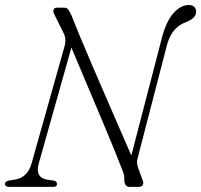

<svg xmlns="http://www.w3.org/2000/svg" viewBox="-24 -730 787 750"><path d="M127 -90 264 -576.5 244 -569.5Q263 -524.5 285.8 -470.8Q308.5 -417 332.2 -360.8Q356 -304.5 378.8 -250.5Q401.5 -196.5 420.2 -150.5Q439 -104.5 451.5 -72Q457.5 -58 459.8 -49Q462 -40 461.5 -27Q461.5 -14.5 466.8 -7.2Q472 0 482.5 0H517.5Q529 0 533.5 -7Q538 -14 533 -26.5L516 -73Q511.5 -86.5 511.2 -95.2Q511 -104 514 -113.5L627.5 -551.5Q634 -576 644.2 -594Q654.5 -612 668.8 -624Q683 -636 701.5 -643Q722.5 -651.5 732.2 -661.2Q742 -671 742 -685Q742.5 -696 734.8 -703.2Q727 -710.5 713.5 -710.5Q682.5 -710.5 654.2 -679.2Q626 -648 609 -584.5L480 -88L501.5 -93.5Q488.5 -124 469.2 -168.2Q450 -212.5 427 -265.2Q404 -318 379.8 -374Q355.5 -430 332.2 -484.2Q309 -538.5 289.2 -586Q269.5 -633.5 255.5 -669Q248.5 -685 242.8 -692.5Q237 -700 225.5 -700H198.5Q191.5 -700 188 -696.5Q184.5 -693 184.2 -687.2Q184 -681.5 187.5 -675.5L223 -603.5Q229.5 -592.5 231 -578.2Q232.5 -564 227.5 -547L99 -90.5Q91.5 -64 75.5 -48.5Q59.5 -33 37.5 -29L12 -25Q-4 -22.5 -4.5 -11.5Q-4.5 -6 0 -3Q4.5 0 12.5 0H183.5Q190.5 0 194.5 -2.5Q198.5 -5 198.5 -11.5Q199 -16 195.5 -19.8Q192 -23.5 185.5 -24.5L158.5 -28.5Q135.5 -33 127.8 -48.2Q120 -63.5 127 -90Z"/></svg>

Font: Fraunces 72pt Soft Wonky ExtraLight
Style: Italic
Weight: 250
Italic angle: -16°
Version: Version 1.000;[b76b70a41]